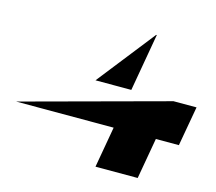

<svg xmlns="http://www.w3.org/2000/svg" viewBox="-118 -1012 1305 1160"><g transform="rotate(15 534.5 -432.0)"><path d="M925 -504 7 -256H617L572 0H836L881 -256H1025L1069 -504ZM724 -864 661 -504H437L720 -864Z"/></g></svg>

Font: Hussar Dziwak
Style: Kur
Weight: 400
Version: Version 1.022